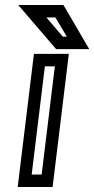

<svg xmlns="http://www.w3.org/2000/svg" viewBox="-20 -725 378 770"><path d="M194 0 253 -484 256 -509H231H141H116L113 -484L54 0L51 25H76H166H191L194 0ZM147 -25H107L160 -459H200L147 -25ZM315 -567 241 -694 234 -705H222H113H53L90 -662L199 -535L205 -528H216H290H338L315 -567ZM248 -578H232L166 -655H202L248 -578Z"/></svg>

Font: Gamestation Text Outline
Style: Italic
Weight: 400
Designer: Jonas Hecksher
Foundry: Jonas Hecksher, Playtypeª, e-types AS
Version: Version 1.003